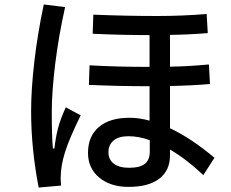

<svg xmlns="http://www.w3.org/2000/svg" viewBox="-20 -811 1040 864"><path d="M343 -292Q292 -188 272.5 -126Q253 -64 253 -10Q253 4 255 24L154 33Q120 -143 120 -311Q120 -408 134.5 -533.5Q149 -659 177 -791L273 -779Q244 -650 228.5 -524Q213 -398 213 -307Q213 -193 218 -143H225Q230 -191 241 -233.5Q252 -276 276 -328ZM895 -23Q819 -95 745 -138V-112Q745 -44 697 -7Q649 30 558 30Q477 30 426.5 -12Q376 -54 376 -123Q376 -198 425 -239.5Q474 -281 562 -281Q608 -281 653 -268V-423Q512 -423 380 -429L383 -517Q506 -510 653 -510V-653Q532 -653 397 -659L400 -745Q549 -739 688 -739Q800 -739 910 -748L915 -662Q827 -655 745 -654V-511Q825 -512 920 -521L925 -433Q848 -426 745 -424V-234Q842 -188 945 -101ZM654 -180Q605 -198 558 -198Q514 -198 491 -178.5Q468 -159 468 -126Q468 -93 492 -74.5Q516 -56 561 -56Q609 -56 631.5 -73.5Q654 -91 654 -129Z"/></svg>

Font: IBM Plex Sans JP Medium
Style: Regular
Weight: 500
Designer: Mike Abbink; Paul van der Laan; Pieter van Rosmalen; Wujin Sim; Yejin Wi; Jinhee Kim; Boomi Park; Yona Kim; Kichan Ma
Foundry: Sandoll Inc.
Version: Version 1.001